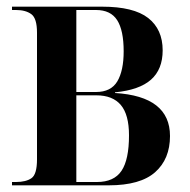

<svg xmlns="http://www.w3.org/2000/svg" viewBox="-20 -556 569 576"><path d="M16 0V-10H28Q58 -10 74.5 -21.5Q91 -33 91 -78V-458Q91 -501 74 -513.5Q57 -526 28 -526H16V-536H286Q381 -536 424.5 -502Q468 -468 468 -405Q468 -348 433 -317Q398 -286 325 -279V-277Q490 -267 490 -148Q490 -79 445.5 -39.5Q401 0 306 0ZM268 -280Q313 -280 332 -312Q351 -344 351 -402Q351 -465 331.5 -495.5Q312 -526 268 -526H209V-280ZM271 -10Q322 -10 344.5 -43.5Q367 -77 367 -150Q367 -212 342.5 -241Q318 -270 269 -270H209V-10Z"/></svg>

Font: Noto Serif Display Condensed SemiBold
Style: Regular
Weight: 600
Width: 3
Designer: Monotype Design Team
Foundry: Monotype Imaging Inc.
Version: Version 2.009